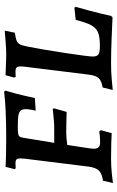

<svg xmlns="http://www.w3.org/2000/svg" viewBox="158 -706 557 912"><g transform="rotate(-90 436.0 -249.5)"><path d="M186 -83Q186 -67 193 -59.5Q200 -52 216 -52Q232 -52 247.5 -53.5Q263 -55 269 -56L274 -48L260 3Q247 2 211 1Q175 0 139 0Q105 0 69.5 3.5Q34 7 23 9L34 -38Q69 -44 82.5 -58Q96 -72 101 -106L139 -412Q140 -420 140 -431Q140 -444 135 -449Q130 -454 118 -454L93 -453L89 -458L100 -501Q113 -500 151.5 -499Q190 -498 234 -498Q379 -498 457 -508L462 -502Q458 -490 447 -448.5Q436 -407 427 -362L367 -358Q368 -363 371 -378.5Q374 -394 374 -406Q374 -422 366.5 -430Q359 -438 341.5 -440.5Q324 -443 288 -443Q266 -443 256.5 -441Q247 -439 243.5 -434Q240 -429 238 -416L214 -270H290Q305 -270 335 -273Q365 -276 375 -277L378 -271L361 -211Q351 -211 323.5 -212Q296 -213 265 -213Q239 -213 204 -208L188 -103Q186 -87 186 -83ZM465 8 477 -40Q508 -45 521 -58.5Q534 -72 538 -106L576 -413Q577 -419 577 -430Q577 -444 571.5 -449Q566 -454 552 -454L527 -453Q527 -455 524 -459L535 -501Q552 -501 566 -500Q608 -498 637 -498Q659 -498 697 -501Q735 -504 747 -505L737 -457Q710 -453 699 -448.5Q688 -444 682 -433Q676 -422 671 -395Q658 -331 641 -219Q624 -107 624 -87Q624 -67 634 -60Q644 -53 674 -53Q716 -53 737.5 -61.5Q759 -70 772 -93Q785 -116 798 -168L856 -174Q859 -169 860 -168Q856 -154 842.5 -104.5Q829 -55 817 0L810 7Q788 6 717 3Q646 0 592 0Q550 0 512.5 3.5Q475 7 465 8Z"/></g></svg>

Font: Alegreya SC Medium
Style: Italic
Weight: 500
Italic angle: -7°
Designer: Juan Pablo del Peral
Foundry: Huerta Tipografica
Version: Version 2.007; ttfautohint (v1.6)